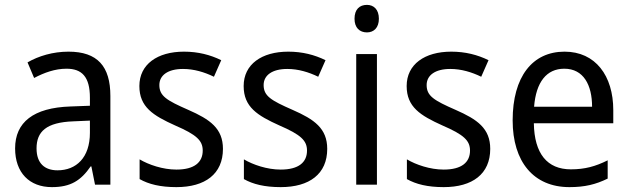

<svg xmlns="http://www.w3.org/2000/svg" viewBox="-20 -758 2583 788"><path d="M261 -546C197 -546 138 -528 93 -502L120 -438C162 -460 206 -476 253 -476C316 -476 349 -443 349 -357V-324L269 -321C117 -316 42 -256 42 -149C42 -49 101 10 193 10C270 10 312 -17 352 -75H355L370 0H433V-364C433 -486 380 -546 261 -546ZM281 -260 349 -263V-213C349 -111 293 -59 216 -59C164 -59 130 -87 130 -149C130 -218 170 -256 281 -260Z M895 -147C895 -231 842 -268 753 -307C664 -346 634 -364 634 -409C634 -449 669 -475 731 -475C776 -475 819 -462 858 -443L888 -511C843 -533 793 -546 735 -546C626 -546 552 -494 552 -405C552 -319 608 -284 699 -243C787 -205 812 -181 812 -140C812 -92 778 -62 704 -62C648 -62 590 -82 553 -104V-23C590 -2 638 10 704 10C822 10 895 -44 895 -147Z M1323 -147C1323 -231 1270 -268 1181 -307C1092 -346 1062 -364 1062 -409C1062 -449 1097 -475 1159 -475C1204 -475 1247 -462 1286 -443L1316 -511C1271 -533 1221 -546 1163 -546C1054 -546 980 -494 980 -405C980 -319 1036 -284 1127 -243C1215 -205 1240 -181 1240 -140C1240 -92 1206 -62 1132 -62C1076 -62 1018 -82 981 -104V-23C1018 -2 1066 10 1132 10C1250 10 1323 -44 1323 -147Z M1486 -738C1456 -738 1435 -720 1435 -681C1435 -644 1456 -625 1486 -625C1514 -625 1535 -644 1535 -681C1535 -719 1514 -738 1486 -738ZM1527 -536H1442V0H1527Z M1992 -147C1992 -231 1939 -268 1850 -307C1761 -346 1731 -364 1731 -409C1731 -449 1766 -475 1828 -475C1873 -475 1916 -462 1955 -443L1985 -511C1940 -533 1890 -546 1832 -546C1723 -546 1649 -494 1649 -405C1649 -319 1705 -284 1796 -243C1884 -205 1909 -181 1909 -140C1909 -92 1875 -62 1801 -62C1745 -62 1687 -82 1650 -104V-23C1687 -2 1735 10 1801 10C1919 10 1992 -44 1992 -147Z M2297 -546C2165 -546 2084 -443 2084 -264C2084 -94 2170 10 2317 10C2380 10 2425 -1 2474 -25V-100C2424 -75 2380 -63 2323 -63C2226 -63 2173 -127 2171 -252H2497V-306C2497 -447 2424 -546 2297 -546ZM2296 -476C2375 -476 2410 -409 2410 -320H2172C2180 -421 2223 -476 2296 -476Z"/></svg>

Font: Noto Sans Gujarati UI SemiCondensed
Style: Regular
Weight: 400
Width: 4
Designer: Jelle Bosma - Monotype Design Team, Universal Thirst
Foundry: Monotype Imaging Inc.
Version: Version 2.106